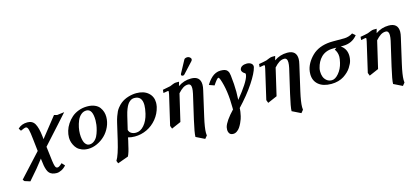

<svg xmlns="http://www.w3.org/2000/svg" viewBox="-71 -1264 4579 2109"><g transform="rotate(-15 2218.5 -209.0)"><path d="M235.8 -247.1Q227.5 -327.1 218.5 -361.1Q209.5 -395 190.9 -395Q175.3 -395 130.9 -374L112.8 -402.8Q154.8 -444.8 222.2 -444.8Q279.8 -444.8 305.9 -398.4Q332 -352.1 342.8 -255.9Q345.2 -233.4 346.2 -220.2L525.9 -446.8L560.1 -438Q620.1 -445.8 642.1 -448.2L536.1 -330.1L356 -130.9L370.1 -15.1Q376.5 43.9 382.3 72.3Q388.2 100.6 395.5 110.4Q402.8 120.1 416 120.1Q433.6 120.1 469.2 85.9L500 119.1Q477.5 146 447.3 161.4Q417 176.8 391.1 176.8Q362.8 176.8 343 169.4Q323.2 162.1 310.1 149.2Q296.9 136.2 287.8 112.1Q278.8 87.9 273.7 60.8Q268.6 33.7 264.2 -8.8L263.2 -22L187 74.2L86.9 189.9L23.9 169.9L9.8 150.9L22.9 136.2L251 -111.8Q246.1 -169.4 235.8 -247.1Z M819.8 -33.2Q849.1 -33.2 873.3 -52Q897.5 -70.8 911.4 -98.6Q925.3 -126.5 934.8 -160.6Q944.3 -194.8 948 -222.4Q951.7 -250 951.7 -272Q951.7 -402.8 881.8 -402.8Q847.2 -402.8 820.1 -379.6Q793 -356.4 777.8 -320.1Q762.7 -283.7 754.9 -245.8Q747.1 -208 747.1 -172.9Q747.1 -137.7 752.7 -111.1Q758.3 -84.5 766.1 -70.3Q773.9 -56.2 784.4 -47.1Q794.9 -38.1 803.2 -35.6Q811.5 -33.2 819.8 -33.2ZM620.6 -165Q620.6 -201.7 632.1 -240.2Q643.6 -278.8 667.5 -315.2Q691.4 -351.6 724.1 -380.4Q756.8 -409.2 802.7 -426.5Q848.6 -443.8 900.9 -443.8Q950.2 -443.8 986.1 -428.5Q1022 -413.1 1040.5 -387.7Q1059.1 -362.3 1067.4 -335.2Q1075.7 -308.1 1075.7 -278.8Q1075.7 -221.2 1051 -167.2Q1026.4 -113.3 986.8 -75Q947.3 -36.6 896.5 -13.4Q845.7 9.8 794.9 9.8Q754.4 9.8 722.2 -3.4Q689.9 -16.6 671.4 -35.9Q652.8 -55.2 640.9 -80.1Q628.9 -105 624.8 -125.7Q620.6 -146.5 620.6 -165Z M1500.5 -200.2Q1513.7 -257.3 1513.7 -294.9Q1513.7 -398.9 1425.8 -398.9Q1412.6 -398.9 1400.6 -395.3Q1388.7 -391.6 1374.5 -380.9Q1360.4 -370.1 1348.1 -352.3Q1335.9 -334.5 1323.7 -303.7Q1311.5 -272.9 1301.8 -231.9L1265.6 -79.1Q1272 -52.7 1294.2 -39.3Q1316.4 -25.9 1346.7 -25.9Q1397.9 -25.9 1439.9 -74Q1481.9 -122.1 1500.5 -200.2ZM1191.9 204.1 1069.8 248 1057.6 217.8Q1092.3 164.1 1129.9 2.9L1173.8 -186Q1182.6 -224.6 1193.8 -254.9Q1205.1 -286.1 1214.6 -305.2Q1224.1 -324.2 1237.8 -341.3Q1251.5 -358.4 1259.8 -366.5Q1268.1 -374.5 1281.7 -386.2Q1319.3 -415.5 1367.7 -430.2Q1416 -444.8 1460.4 -444.8Q1544.9 -444.8 1594.7 -401.4Q1644.5 -357.9 1644.5 -288.1Q1644.5 -269 1639.6 -242.2Q1622.1 -167 1574.5 -108.9Q1526.9 -50.8 1461.4 -19.8Q1396 11.2 1323.7 11.2Q1282.7 11.2 1247.6 1Q1244.6 13.2 1240.7 36.1Q1238.8 48.3 1228.5 86.9Q1211.9 166 1191.9 204.1Z M1947.3 -444.8 1934.1 -397.9Q2001 -444.8 2082 -444.8Q2188 -444.8 2188 -346.2Q2188 -320.3 2179.2 -284.2L2114.3 0Q2087.4 118.2 2087.4 173.8Q2087.4 196.3 2089.4 205.1L2063 236.8L1964.4 188Q1964.4 142.6 1997.1 0L2061 -276.9Q2069.3 -315.9 2069.3 -339.8Q2069.3 -389.2 2033.2 -389.2Q2003.9 -389.2 1976.8 -372.1Q1949.7 -355 1919.4 -320.8L1847.2 -13.2L1740.2 33.2L1727.1 -1L1805.2 -336.9Q1810.1 -362.3 1810.1 -367.2Q1810.1 -377.9 1804.2 -377.9L1750 -369.1L1753.4 -404.8Q1804.2 -413.1 1840.3 -421.9Q1847.2 -424.3 1860.4 -429.9Q1873.5 -435.5 1875 -436Q1897 -444.8 1910.2 -444.8ZM2104 -681.2Q2118.7 -681.2 2131.8 -671.1Q2145 -661.1 2145 -647.9V-644Q2143.1 -633.8 2136.2 -627L2023.4 -504.9Q2017.6 -498 2005.4 -498Q2000 -498 1993.7 -502.2Q1987.3 -506.3 1987.3 -511.2Q1987.3 -517.1 1990.2 -522.9L2067.4 -666Q2071.3 -673.8 2082.5 -677.5Q2093.8 -681.2 2104 -681.2Z M2782.7 -386.2Q2768.1 -323.7 2697 -216.1Q2626 -108.4 2511.7 12.2L2517.1 8.8Q2515.1 45.9 2503.9 96.2Q2501 109.4 2495.1 127.2Q2489.3 145 2477.5 169.9Q2465.8 194.8 2452.1 214.8Q2438.5 234.9 2418.2 249Q2397.9 263.2 2376 263.2Q2346.2 263.2 2333.5 245.1Q2320.8 227.1 2320.8 201.2Q2320.8 185.5 2323.7 173.8Q2340.3 108.4 2444.8 -1L2440.9 2V-15.1Q2440.9 -217.3 2392.1 -352.1Q2383.3 -375 2375 -375Q2360.8 -375 2314 -304.2L2254.9 -325.2Q2267.1 -346.7 2282 -365.7Q2296.9 -384.8 2317.1 -403.6Q2337.4 -422.4 2363.5 -433.6Q2389.6 -444.8 2418 -444.8Q2446.8 -444.8 2465.6 -439Q2484.4 -433.1 2494.1 -420.9Q2503.9 -408.7 2508.1 -396Q2512.2 -383.3 2514.6 -362.8Q2526.9 -257.3 2526.9 -174.8Q2526.9 -131.3 2523.9 -83Q2657.7 -246.6 2674.8 -315.9Q2677.7 -327.6 2677.7 -334Q2677.7 -343.3 2671.9 -347.2Q2659.2 -353 2647.9 -366.2Q2636.7 -379.4 2636.7 -393.1Q2636.7 -394 2637.2 -396Q2637.7 -397.9 2637.7 -398.9Q2643.1 -421.9 2664.3 -433.3Q2685.5 -444.8 2714.8 -444.8Q2745.1 -444.8 2764.4 -431.2Q2783.7 -417.5 2783.7 -396Q2783.7 -394.5 2783.2 -391.4Q2782.7 -388.2 2782.7 -386.2Z M3040.5 -444.8 3027.8 -397.9Q3094.7 -444.8 3175.8 -444.8Q3281.7 -444.8 3281.7 -346.2Q3281.7 -322.3 3272.5 -284.2L3207.5 0Q3180.7 118.2 3180.7 173.8Q3180.7 196.3 3182.6 205.1L3156.7 236.8L3057.6 188Q3057.6 144.5 3090.8 0L3154.8 -276.9Q3162.6 -313.5 3162.6 -339.8Q3162.6 -389.2 3126.5 -389.2Q3097.2 -389.2 3070.1 -372.1Q3043 -355 3012.7 -320.8L2940.9 -13.2L2833.5 33.2L2820.8 -1L2898.4 -336.9Q2903.8 -364.7 2903.8 -367.2Q2903.8 -377.9 2897.5 -377.9Q2893.1 -377.9 2888.2 -377.2Q2883.3 -376.5 2870.6 -374Q2857.9 -371.6 2843.8 -369.1L2846.7 -404.8Q2897.5 -413.1 2933.6 -421.9Q2940.4 -424.3 2954.6 -430.2L2968.8 -436Q2990.7 -444.8 3003.9 -444.8Z M3574.2 -25.9Q3613.3 -25.9 3653.1 -72.8Q3692.9 -119.6 3709 -187Q3719.2 -231 3719.2 -253.9Q3719.2 -303.7 3690.4 -342.8Q3713.9 -356 3712.4 -358.9H3672.4Q3631.8 -358.9 3597.9 -345.5Q3564 -332 3540.3 -308.3Q3516.6 -284.7 3501 -254.6Q3485.4 -224.6 3477.1 -189Q3473.1 -173.8 3473.1 -150.9Q3473.1 -119.1 3482.9 -92Q3492.7 -64.9 3516.4 -45.4Q3540 -25.9 3574.2 -25.9ZM3475.1 -369.1Q3559.6 -435.1 3694.3 -435.1H3824.2Q3847.2 -435.1 3873.8 -442.9Q3900.4 -450.7 3920.4 -464.8L3954.1 -436Q3893.1 -358.9 3789.1 -358.9H3763.2Q3828.1 -315.4 3828.1 -232.9Q3828.1 -210 3822.3 -184.1Q3818.8 -168 3810.1 -149.2Q3801.3 -130.4 3786.9 -107.7Q3772.5 -85 3750.7 -64.2Q3729 -43.5 3701.9 -25.9Q3674.8 -8.3 3637.7 2Q3600.6 12.2 3559.1 12.2Q3465.3 12.2 3413.3 -32Q3361.3 -76.2 3361.3 -150.9Q3361.3 -177.7 3367.2 -205.1Q3377.9 -249.5 3406.2 -292.5Q3434.6 -335.4 3475.1 -369.1Z M4194.8 -444.8 4182.1 -397.9Q4249 -444.8 4330.1 -444.8Q4436 -444.8 4436 -346.2Q4436 -322.3 4426.8 -284.2L4361.8 0Q4335 118.2 4335 173.8Q4335 196.3 4336.9 205.1L4311 236.8L4211.9 188Q4211.9 144.5 4245.1 0L4309.1 -276.9Q4316.9 -313.5 4316.9 -339.8Q4316.9 -389.2 4280.8 -389.2Q4251.5 -389.2 4224.4 -372.1Q4197.3 -355 4167 -320.8L4095.2 -13.2L3987.8 33.2L3975.1 -1L4052.7 -336.9Q4058.1 -364.7 4058.1 -367.2Q4058.1 -377.9 4051.8 -377.9Q4047.4 -377.9 4042.5 -377.2Q4037.6 -376.5 4024.9 -374Q4012.2 -371.6 3998 -369.1L4001 -404.8Q4051.8 -413.1 4087.9 -421.9Q4094.7 -424.3 4108.9 -430.2L4123 -436Q4145 -444.8 4158.2 -444.8Z"/></g></svg>

Font: Linux Libertine G
Style: Bold Italic
Weight: 700
Italic angle: -11.5°
Designer: Philipp H. Poll
Foundry: Philipp H. Poll
Version: Version 4.1.0